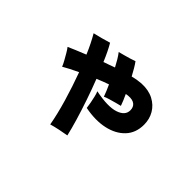

<svg xmlns="http://www.w3.org/2000/svg" viewBox="-123 -870 1245 1245"><g transform="rotate(45 500.0 -247.5)"><path d="M420 93Q406 13 377 -85.5Q348 -184 313 -279Q247 -248 210 -226Q204 -242 192 -263.5Q180 -285 167.5 -306.5Q155 -328 144 -342Q164 -351 196 -364.5Q228 -378 266 -393Q250 -431 233.5 -464Q217 -497 201 -524Q225 -529 259.5 -538.5Q294 -548 320 -556Q348 -509 378 -437Q398 -444 417.5 -451Q437 -458 456 -465Q443 -490 429.5 -512.5Q416 -535 402 -553Q417 -557 440 -563Q463 -569 485.5 -576Q508 -583 521 -588Q533 -572 546.5 -549Q560 -526 574 -500Q597 -506 616.5 -509Q636 -512 651 -513Q714 -516 759 -492.5Q804 -469 828 -428Q852 -387 852 -336Q852 -261 807 -213Q762 -165 685.5 -148Q609 -131 512 -150Q510 -168 505.5 -192Q501 -216 495.5 -239Q490 -262 484 -275Q602 -251 662.5 -271Q723 -291 723 -339Q723 -369 703.5 -384Q684 -399 648 -396Q644 -395 638.5 -395Q633 -395 627 -393Q637 -372 645 -352.5Q653 -333 659 -316Q646 -313 622 -306.5Q598 -300 574.5 -293Q551 -286 539 -280Q532 -299 524 -319Q516 -339 506 -360Q486 -353 465 -345Q444 -337 423 -328Q450 -259 474.5 -187Q499 -115 518.5 -49.5Q538 16 549 65Q523 69 485 77Q447 85 420 93Z"/></g></svg>

Font: Zen Kaku Gothic Antique Black
Style: Regular
Weight: 900
Designer: Yoshimichi Ohira
Foundry: Positype
Version: Version 1.001